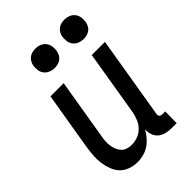

<svg xmlns="http://www.w3.org/2000/svg" viewBox="-218 -833 937 937"><g transform="rotate(-45 250.0 -364.5)"><path d="M167 8Q141 8 116.5 -0.5Q92 -9 75.5 -26.5Q59 -44 50 -67.5Q41 -91 37.5 -116Q34 -141 36 -167.5Q38 -194 42 -221L92 -520H183L131 -207Q128 -192 127 -176.5Q126 -161 128 -146Q130 -131 135.5 -117Q141 -103 150.5 -92.5Q160 -82 175 -77Q190 -72 205 -72Q226 -72 247 -79.5Q268 -87 284 -103Q300 -119 308.5 -140Q317 -161 321 -182L377 -520H468L397 -93Q396 -89 397 -85Q398 -81 400.5 -78Q403 -75 407 -73.5Q411 -72 416 -72H436L435 8H402Q382 8 363 3.5Q344 -1 330 -12.5Q316 -24 309.5 -42Q303 -60 305 -80Q294 -61 279.5 -44Q265 -27 247 -15Q229 -3 208 2.5Q187 8 167 8ZM405 -603Q389 -603 374.5 -609Q360 -615 350.5 -627Q341 -639 339 -654.5Q337 -670 339 -686Q341 -697 347 -707.5Q353 -718 362.5 -725Q372 -732 383 -734.5Q394 -737 405 -737Q421 -737 435.5 -731Q450 -725 459 -713Q468 -701 470.5 -685.5Q473 -670 470 -654Q468 -643 462.5 -632.5Q457 -622 447 -615Q437 -608 426.5 -605.5Q416 -603 405 -603ZM205 -603Q189 -603 174.5 -609Q160 -615 150.5 -627Q141 -639 139 -654.5Q137 -670 139 -686Q141 -697 147 -707.5Q153 -718 162.5 -725Q172 -732 183 -734.5Q194 -737 205 -737Q221 -737 235.5 -731Q250 -725 259 -713Q268 -701 270.5 -685.5Q273 -670 270 -654Q268 -643 262.5 -632.5Q257 -622 247 -615Q237 -608 226.5 -605.5Q216 -603 205 -603Z"/></g></svg>

Font: Iosevka Medium
Style: Italic
Weight: 500
Italic angle: -9°
Monospace: yes
Designer: Belleve Invis
Foundry: Belleve Invis
Version: Version 32.5.0; ttfautohint (v1.8.4)